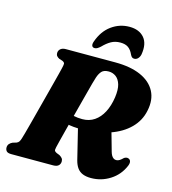

<svg xmlns="http://www.w3.org/2000/svg" viewBox="-134 -1039 1042 1163"><g transform="rotate(15 387.5 -457.0)"><path d="M246.5 -292 299.5 -341Q321.5 -327 346.5 -321.5Q371.5 -316 401 -316Q444 -316 476.5 -338Q509 -360 530 -400.2Q551 -440.5 559 -495Q566 -545.5 556.8 -576.2Q547.5 -607 527.5 -621.8Q507.5 -636.5 482 -636.5Q452 -636.5 438.2 -621.5Q424.5 -606.5 416 -581Q412 -569.5 404.2 -541.2Q396.5 -513 386.5 -474.5Q376.5 -436 364.8 -392Q353 -348 341.8 -304Q330.5 -260 320.2 -221Q310 -182 302.8 -152.8Q295.5 -123.5 292.5 -110.5Q288 -92 292.2 -86.8Q296.5 -81.5 305 -77.5L324 -70Q335 -63.5 341.2 -56Q347.5 -48.5 347.5 -36.5Q347.5 -20 336.5 -10Q325.5 0 303 0H41Q18.5 0 10.5 -9Q2.5 -18 2.5 -31.5Q2.5 -46 11 -55.2Q19.5 -64.5 30.5 -69L53.5 -76Q63.5 -80 68.5 -87.2Q73.5 -94.5 78 -108.5Q81 -118 88.8 -145.8Q96.5 -173.5 106.8 -212.8Q117 -252 129 -297.5Q141 -343 152.8 -388.5Q164.5 -434 175 -473.5Q185.5 -513 192.5 -541.2Q199.5 -569.5 202 -579.5Q207.5 -601.5 207.5 -610.8Q207.5 -620 193 -626.5L172.5 -633Q162.5 -638 156.5 -645Q150.5 -652 150.5 -663Q150.5 -679.5 162.5 -689.8Q174.5 -700 195.5 -700H505.5Q601.5 -700 665.8 -671.5Q730 -643 757.5 -590.8Q785 -538.5 769.5 -467Q756.5 -403 709.2 -355.8Q662 -308.5 587.2 -282.8Q512.5 -257 416.5 -255.5Q356.5 -254.5 317.5 -264.8Q278.5 -275 246.5 -292ZM388 -265.5 588.5 -300 624.5 -172Q628 -159 633.5 -149.5Q639 -140 646.5 -134.8Q654 -129.5 663.5 -129.5Q674.5 -129.5 684.5 -136Q694.5 -142.5 705.5 -153.5Q710.5 -157.5 718 -159.5Q725.5 -161.5 732 -159Q743.5 -155.5 746.8 -144Q750 -132.5 743 -115.5Q717.5 -54.5 663 -19.8Q608.5 15 543.5 15Q513.5 15 492.2 6.5Q471 -2 457.5 -20.2Q444 -38.5 436.5 -67.5ZM505 -824Q472.5 -824 447.5 -810Q422.5 -796 397.5 -770Q387 -760.5 378.8 -755.8Q370.5 -751 362.5 -751Q348.5 -751 344.8 -761.2Q341 -771.5 347 -788Q371 -857 421.5 -893.8Q472 -930.5 534 -930.5Q594.5 -930.5 626.2 -893.8Q658 -857 646.5 -788Q643 -771.5 633.2 -761.2Q623.5 -751 609.5 -751Q601 -751 595.5 -755.8Q590 -760.5 585.5 -770Q573 -798 554.5 -811Q536 -824 505 -824Z"/></g></svg>

Font: Fraunces Black
Style: Italic
Weight: 900
Italic angle: -16°
Version: Version 1.000;[b76b70a41]